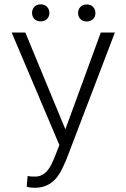

<svg xmlns="http://www.w3.org/2000/svg" viewBox="-20 -862 587 892"><path d="M283.7 -261.2 448.2 -710.9H513.7L288.6 -121.6L269.5 -79.1Q227.5 10.3 143.1 10.3Q114.7 10.3 104 4.9L108.4 -44.9Q117.2 -41.5 143.6 -41.5Q191.9 -41.5 220.2 -101.1L232.4 -128.4L255.9 -188L34.2 -710.9H97.7ZM342.8 -801.3Q342.8 -818.4 353.5 -829.8Q364.3 -841.3 382.8 -841.3Q401.4 -841.3 412.4 -829.8Q423.3 -818.4 423.3 -801.3Q423.3 -784.7 412.4 -773.4Q401.4 -762.2 382.8 -762.2Q364.3 -762.2 353.5 -773.4Q342.8 -784.7 342.8 -801.3ZM128.9 -801.8Q128.9 -818.8 139.6 -830.3Q150.4 -841.8 168.9 -841.8Q187.5 -841.8 198.5 -830.3Q209.5 -818.8 209.5 -801.8Q209.5 -785.2 198.5 -773.9Q187.5 -762.7 168.9 -762.7Q150.4 -762.7 139.6 -773.9Q128.9 -785.2 128.9 -801.8Z"/></svg>

Font: MAUL Condensed Light
Style: Light
Weight: 300
Designer: MAUL
Version: Version 2.137; 2017; ttfautohint (v1.8.3)